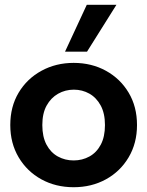

<svg xmlns="http://www.w3.org/2000/svg" viewBox="-20 -771 616 803"><path d="M288 12Q213 12 153 -21Q93 -54 58 -113Q23 -172 23 -248Q23 -325 58 -383.5Q93 -442 153.5 -475Q214 -508 288 -508Q363 -508 423 -475Q483 -442 518 -383.5Q553 -325 553 -248Q553 -172 518 -113Q483 -54 423 -21Q363 12 288 12ZM288 -100Q324 -100 354 -116.5Q384 -133 401.5 -166Q419 -199 419 -248Q419 -297 401 -330Q383 -363 353.5 -379.5Q324 -396 289 -396Q253 -396 223 -379Q193 -362 175 -329.5Q157 -297 157 -248Q157 -199 174.5 -166Q192 -133 222 -116.5Q252 -100 288 -100ZM252 -555 343 -751H467L344 -555Z"/></svg>

Font: Host Grotesk Light
Style: Bold
Weight: 700
Version: Version 1.003